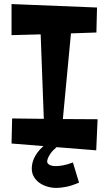

<svg xmlns="http://www.w3.org/2000/svg" viewBox="-20 -734 536 950"><path d="M371.1 169.9Q337.4 184.1 309.6 189.9Q281.7 195.8 258.8 195.8Q235.4 195.8 213.6 189.2Q191.9 182.6 174.8 170.4Q157.7 158.2 147.5 140.4Q137.2 122.6 137.2 100.1Q137.2 89.4 139.6 76.4Q142.1 63.5 148.4 49.3Q154.8 35.2 166 19.8Q177.2 4.4 194.8 -11.2L37.1 -23.9L40 -147.9L196.8 -146L181.2 -564L37.1 -560.1V-713.9L460 -696.8L457 -573.2L331.1 -568.8L291 -145L462.9 -144L456.1 9.8L259.8 -5.9Q239.7 11.2 230.2 25.4Q220.7 39.6 216.8 49.3Q212.4 61 213.9 69.8Q215.8 75.2 221.2 79.1Q225.6 82.5 234.1 85.2Q242.7 87.9 256.8 87.9Q271 87.9 291.7 84.2Q312.5 80.6 340.8 69.8Z"/></svg>

Font: Peralta
Style: Regular
Weight: 400
Designer: Astigmatic (AOETI)
Foundry: Astigmatic (AOETI)
Version: Version 1.000